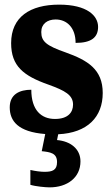

<svg xmlns="http://www.w3.org/2000/svg" viewBox="-20 -569 484 828"><path d="M194 239C270 239 327 197 327 127C327 73 284 40 226 35L231 10C358 4 423 -65 423 -168C423 -270 358 -309 263 -343C180 -372 158 -390 158 -431C158 -466 184 -485 220 -485C268 -485 306 -450 306 -384C373 -384 403 -407 403 -453C403 -501 356 -549 235 -549C110 -549 28 -496 28 -383C28 -284 81 -242 189 -204C261 -178 295 -159 295 -118C295 -85 274 -56 217 -56C158 -56 115 -94 115 -182C64 -182 22 -162 22 -106C22 -47 58 0 175 9L160 83C197 87 226 91 226 130C226 165 206 172 172 172C156 172 133 169 111 164V228C133 235 177 239 194 239Z"/></svg>

Font: Noto Serif Tamil Condensed Black
Style: Regular
Weight: 900
Width: 3
Designer: Indian Type Foundry, Tom Grace, and the Monotype Design Team
Foundry: Monotype Imaging Inc.
Version: Version 2.004